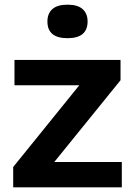

<svg xmlns="http://www.w3.org/2000/svg" viewBox="-20 -802 571 822"><path d="M36.5 0V-87L319.5 -437H42V-545.5H496V-458.5L212.5 -108.5H501.5V0ZM269 -638.5Q183 -638.5 183 -710Q183 -744 204.2 -763Q225.5 -782 269 -782Q312.5 -782 333.8 -763Q355 -744 355 -710Q355 -638.5 269 -638.5Z"/></svg>

Font: Encode Sans SmExp SmBold
Style: Regular
Weight: 600
Width: 6
Designer: Multiple Designers
Foundry: Impallari Type
Version: Version 3.002; ttfautohint (v1.8.3) -l 8 -r 50 -G 200 -x 14 